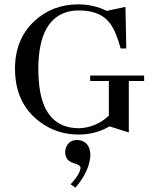

<svg xmlns="http://www.w3.org/2000/svg" viewBox="-20 -616 718 893"><path d="M399.4 -264.6V-239.3H486.3V-78.1Q428.7 -23.4 348.6 -19.5Q174.8 -19.5 160.2 -245.1Q158.2 -268.6 158.2 -293Q158.2 -536.1 309.6 -564.5Q328.1 -567.4 347.7 -567.4Q447.3 -567.4 492.2 -506.8Q520.5 -467.8 541 -390.6H567.4L563.5 -584L476.6 -565.4Q415 -595.7 343.8 -595.7Q223.6 -595.7 139.6 -517.6Q49.8 -433.6 49.8 -296.9Q49.8 -136.7 163.1 -50.8Q243.2 9.8 344.7 9.8Q419.9 9.8 480.5 -23.4Q485.4 -26.4 489.3 -28.3L579.1 0V-239.3H650.4V-264.6ZM400.4 108.4Q400.4 51.8 358.4 38.1Q348.6 35.2 337.9 35.2Q302.7 35.2 288.1 67.4Q283.2 80.1 283.2 91.8Q283.2 129.9 321.3 142.6Q326.2 144.5 330.1 145.5Q353.5 151.4 354.5 164.1Q353.5 192.4 308.6 241.2L331.1 256.8Q395.5 180.7 400.4 108.4Z"/></svg>

Font: Abhaya Libre Medium
Style: Regular
Weight: 500
Designer: Pushpananda Ekanayake, Sol Matas, Pathum Egodawatta
Foundry: Mooniak
Version: Version 1.050 ; ttfautohint (v1.6)